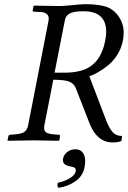

<svg xmlns="http://www.w3.org/2000/svg" viewBox="-20 -674 614 922"><path d="M381 -620Q356 -620 339 -617Q322 -614 312 -607.5Q302 -601 297.5 -593.5Q293 -586 291 -574L242 -325H290Q311 -325 329 -327Q347 -329 365 -333.5Q383 -338 398 -345.5Q413 -353 427 -365Q441 -377 452 -393Q463 -409 471.5 -430.5Q480 -452 485 -478Q490 -502 490 -521Q490 -620 381 -620ZM387 -654Q442 -654 480 -644.5Q518 -635 543 -604Q574 -566 574 -517Q574 -499 570 -479Q563 -442 543 -410.5Q523 -379 497.5 -359Q472 -339 450 -326.5Q428 -314 409 -308L489 -98Q504 -59 520.5 -40Q537 -21 566 -21L563 3Q548 10 521 10Q447 10 411 -79L343 -253Q334 -273 312.5 -282Q291 -291 236 -291L193 -72Q192 -65 192 -59Q192 -44 202.5 -37.5Q213 -31 237 -29L262 -27Q270 -27 268 -19L265 0L262 2Q172 0 140 0Q108 0 18 2L16 0L20 -19Q22 -27 29 -27L54 -29Q84 -31 97.5 -41Q111 -51 115 -72L213 -574Q214 -579 214 -584Q214 -600 203.5 -607.5Q193 -615 179 -616L142 -618Q136 -618 137 -624L141 -645L144 -647Q234 -645 265 -645Q281 -645 306.5 -647.5Q332 -650 354.5 -652Q377 -654 387 -654ZM342 43Q370 43 382 66.5Q394 90 386 129Q378 171 343 196Q308 221 260 228Q254 220 257 204Q293 196 316.5 181Q340 166 343 151Q346 137 339 132Q332 127 317 125Q276 118 283 86Q287 68 303.5 55.5Q320 43 342 43Z"/></svg>

Font: Linux Libertine O
Style: Italic
Weight: 400
Italic angle: -12°
Designer: Philipp H. Poll
Foundry: Philipp H. Poll
Version: Version 5.1.6